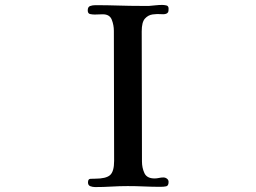

<svg xmlns="http://www.w3.org/2000/svg" viewBox="-20 -757 1040 779"><path d="M664 -19Q664 -3 654 -1Q644 1 631 1Q598 1 564.5 -0.5Q531 -2 498 -2Q465 -2 432 0Q399 2 366 2Q356 2 346.5 -1.5Q337 -5 337 -17Q337 -31 347 -31.5Q357 -32 366 -32Q410 -32 426.5 -46.5Q443 -61 443 -104Q443 -236 442.5 -368Q442 -500 442 -632Q442 -655 433.5 -677Q425 -699 397 -699Q389 -699 380.5 -698.5Q372 -698 364 -698Q355 -698 345.5 -700Q336 -702 336 -715Q336 -729 345.5 -732.5Q355 -736 367 -736Q414 -736 460.5 -734.5Q507 -733 553 -733Q561 -733 569 -733Q577 -733 585 -733Q598 -734 611.5 -735.5Q625 -737 638 -737Q646 -737 655 -735Q664 -733 664 -722Q664 -718 663.5 -712.5Q663 -707 659 -704Q652 -698 635 -699.5Q618 -701 599.5 -698.5Q581 -696 568 -681.5Q555 -667 555 -630Q555 -498 555.5 -366Q556 -234 556 -102Q556 -76 566 -54.5Q576 -33 607 -33Q616 -33 625 -35Q634 -37 643 -37Q651 -37 657.5 -32Q664 -27 664 -19Z"/></svg>

Font: Kaisei Opti Medium
Style: Regular
Weight: 500
Designer: Font-Kai, 金井和夫
Foundry: KAZUO KANAI
Version: Version 5.003